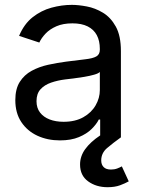

<svg xmlns="http://www.w3.org/2000/svg" viewBox="-20 -573 602 801"><path d="M230 12.7Q178.2 12.7 136 -6.8Q93.8 -26.4 68.8 -64Q43.9 -101.6 43.9 -155.3Q43.9 -202.1 62.5 -231.4Q81.1 -260.7 112.1 -277.6Q143.1 -294.4 180.7 -302.7Q218.3 -311 256.3 -315.9Q305.2 -322.3 335.9 -325.7Q366.7 -329.1 381.6 -337.4Q396.5 -345.7 396.5 -365.7V-368.7Q396.5 -402.8 383.8 -426.5Q371.1 -450.2 345.7 -462.9Q320.3 -475.6 282.2 -475.6Q243.2 -475.6 215.3 -463.4Q187.5 -451.2 170.2 -432.9Q152.8 -414.6 144 -395.5L59.6 -423.3Q80.6 -473.1 116.2 -501.2Q151.9 -529.3 194.8 -541Q237.8 -552.7 279.8 -552.7Q307.1 -552.7 342 -546.1Q377 -539.6 409.4 -520Q441.9 -500.5 463.1 -462.2Q484.4 -423.8 484.4 -359.9V0H397.9V-74.2H392.1Q382.8 -55.2 362.3 -34.9Q341.8 -14.6 309.1 -1Q276.4 12.7 230 12.7ZM245.1 -64.9Q293.9 -64.9 327.6 -84Q361.3 -103 378.9 -133.5Q396.5 -164.1 396.5 -197.3V-272.9Q391.1 -266.6 373 -261.5Q355 -256.3 331.8 -252.4Q308.6 -248.5 286.9 -245.8Q265.1 -243.2 252.4 -241.7Q220.7 -237.8 193.1 -228.3Q165.5 -218.8 148.9 -200.4Q132.3 -182.1 132.3 -150.9Q132.3 -122.6 147 -103.5Q161.6 -84.5 187 -74.7Q212.4 -64.9 245.1 -64.9ZM428.7 208Q381.3 208 347.7 183.6Q314 159.2 314 113.3Q314 78.6 335.7 48.8Q357.4 19 397.5 -7.8L484.4 0Q451.7 23.4 427 44.4Q402.3 65.4 402.3 96.2Q402.3 113.8 412.4 124Q422.4 134.3 442.9 134.3Q457.5 134.3 469 129.9Q480.5 125.5 488.3 121.1L517.1 183.6Q502.4 191.9 480.7 200Q459 208 428.7 208Z"/></svg>

Font: Inter Variable
Style: Regular
Weight: 400
Designer: Rasmus Andersson
Foundry: rsms
Version: Version 4.001;git-9221beed3